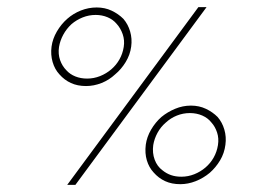

<svg xmlns="http://www.w3.org/2000/svg" viewBox="-20 -520 766 540"><path d="M411 -112Q414 -130 423 -146.5Q432 -163 446 -175Q460 -188 477.5 -195Q495 -202 514 -202Q533 -202 549 -195Q565 -188 575 -175Q585 -164 590.5 -147.5Q596 -131 593 -112Q590 -93 581 -77Q572 -61 558 -49Q544 -37 526.5 -30Q509 -23 490 -23Q474 -23 461 -27.5Q448 -32 437 -41Q422 -52 415 -71Q408 -90 411 -112ZM487 -2Q509 -2 530.5 -10.5Q552 -19 570 -34Q587 -49 599 -69Q611 -89 614 -113Q617 -135 611 -155.5Q605 -176 592 -191Q578 -205 559 -214Q540 -223 517 -223Q494 -223 472.5 -214Q451 -205 434 -191Q417 -176 405 -155.5Q393 -135 390 -113Q387 -89 393 -69Q399 -49 412 -35Q426 -19 444.5 -10.5Q463 -2 487 -2ZM146 -388Q149 -406 158 -422.5Q167 -439 181 -452Q195 -464 212.5 -471Q230 -478 249 -478Q267 -478 282.5 -471.5Q298 -465 308 -453Q319 -441 325 -424Q331 -407 328 -388Q325 -369 316 -353Q307 -337 293 -325Q279 -313 261.5 -306Q244 -299 225 -299Q207 -299 192 -305Q177 -311 167 -322Q155 -334 149 -351Q143 -368 146 -388ZM222 -278Q244 -278 265.5 -286.5Q287 -295 304 -311Q321 -325 333.5 -345.5Q346 -366 349 -389Q352 -411 346 -431.5Q340 -452 327 -467Q313 -481 294 -490Q275 -499 252 -499Q229 -499 207.5 -490.5Q186 -482 169 -467Q152 -452 140 -431.5Q128 -411 125 -389Q122 -366 128 -345.5Q134 -325 147 -311Q161 -295 179.5 -286.5Q198 -278 222 -278ZM169 0H192Q285 -126 376.5 -250Q468 -374 561 -500H538Q445 -374 353.5 -250Q262 -126 169 0Z"/></svg>

Font: Josefin Slab ExtraLight
Style: Italic
Weight: 250
Italic angle: -12°
Designer: Santiago Orozco
Foundry: Typemade
Version: Version 2.100